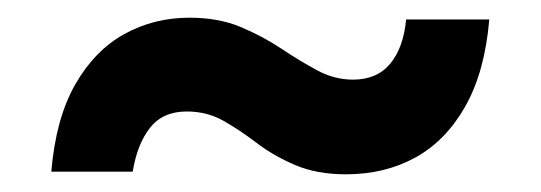

<svg xmlns="http://www.w3.org/2000/svg" viewBox="-20 -427 611 217"><path d="M371 -230Q338 -230 313.5 -240.5Q289 -251 270 -265.5Q251 -280 232.5 -290.5Q214 -301 191 -301Q164 -301 149.5 -282.5Q135 -264 130 -233H38Q43 -293 65 -331.5Q87 -370 120.5 -388.5Q154 -407 194 -407Q227 -407 252 -396.5Q277 -386 298 -372Q319 -358 338.5 -347.5Q358 -337 379 -337Q406 -337 421 -355Q436 -373 439 -405H533Q528 -346 506 -307Q484 -268 449.5 -249Q415 -230 371 -230Z"/></svg>

Font: DM Sans 9pt
Style: Semibold
Weight: 600
Designer: Colophon Foundry, Jonny Pinhorn
Foundry: Colophon Foundry
Version: Version 4.004;gftools[0.9.30]